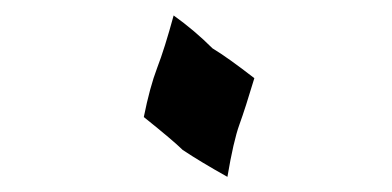

<svg xmlns="http://www.w3.org/2000/svg" viewBox="-20 -446 513 251"><path d="M312.5 -343.8Q300.8 -304.7 293 -283.2Q285.2 -261.7 277.3 -214.8Q242.2 -234.4 218.8 -250Q207 -261.7 168 -293Q175.8 -332 185.5 -357.4Q195.3 -382.8 207 -425.8Q234.4 -406.2 257.8 -382.8Q277.3 -371.1 312.5 -343.8Z"/></svg>

Font: 和音 by 宁静之雨，公众号njzyshare
Style: Regular
Weight: 400
Designer: Steve Matteson
Foundry: Ascender Corporation
Version: Version 6.00;June 8, 2018;FontCreator 11.0.0.2388 32-bit